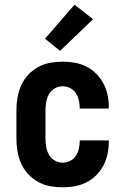

<svg xmlns="http://www.w3.org/2000/svg" viewBox="-20 -791 540 819"><path d="M247 8Q220 8 193 3Q166 -2 142 -15.5Q118 -29 99.5 -49Q81 -69 70 -94Q59 -119 54.5 -146Q50 -173 50 -200V-320Q50 -347 54.5 -374Q59 -401 70 -426Q81 -451 99.5 -471Q118 -491 142 -504.5Q166 -518 193 -523Q220 -528 247 -528Q273 -528 298.5 -523.5Q324 -519 347.5 -507.5Q371 -496 389.5 -477.5Q408 -459 420.5 -436Q433 -413 438.5 -387.5Q444 -362 444 -336V-328H320V-332Q320 -348 316 -364.5Q312 -381 303 -394.5Q294 -408 278.5 -415.5Q263 -423 247 -423Q229 -423 213 -413.5Q197 -404 188.5 -388.5Q180 -373 177 -355.5Q174 -338 174 -320V-200Q174 -182 177 -164.5Q180 -147 188.5 -131.5Q197 -116 213 -106.5Q229 -97 247 -97Q263 -97 278.5 -104.5Q294 -112 303 -125.5Q312 -139 316 -155.5Q320 -172 320 -188V-192H444V-184Q444 -158 438.5 -132.5Q433 -107 420.5 -84Q408 -61 389.5 -42.5Q371 -24 347.5 -12.5Q324 -1 298.5 3.5Q273 8 247 8ZM236 -574 172 -626 298 -771 377 -709Z"/></svg>

Font: Iosevka Extrabold
Style: Regular
Weight: 800
Monospace: yes
Designer: Belleve Invis
Foundry: Belleve Invis
Version: Version 32.5.0; ttfautohint (v1.8.4)